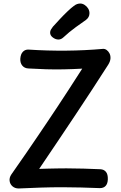

<svg xmlns="http://www.w3.org/2000/svg" viewBox="-20 -1055 688 1088"><path d="M141 -667Q119 -668 106.5 -683Q94 -698 95 -722Q97 -749 110 -762Q123 -775 142 -774Q248 -767 355.5 -768Q463 -769 563 -778Q574 -779 584 -772Q594 -765 600.5 -752.5Q607 -740 606 -723.5Q605 -707 593 -688Q549 -619 502.5 -548Q456 -477 407.5 -404Q359 -331 307.5 -254.5Q256 -178 202 -98Q230 -99 254.5 -99.5Q279 -100 303.5 -100.5Q328 -101 356 -101Q405 -101 453.5 -99.5Q502 -98 549 -96Q569 -95 580.5 -81Q592 -67 591 -38Q590 -14 578.5 -1.5Q567 11 546 11Q492 9 440 7.5Q388 6 333 6Q272 6 210 8Q148 10 86 13Q65 13 51 1Q37 -11 34.5 -29.5Q32 -48 44 -66Q93 -136 129.5 -189Q166 -242 195 -285Q224 -328 251 -368Q278 -408 306 -450.5Q334 -493 368 -545Q402 -597 446 -666Q391 -663 340.5 -662Q290 -661 241 -662.5Q192 -664 141 -667ZM311 -831Q295 -831 279.5 -842.5Q264 -854 264 -870Q264 -880 269 -888Q274 -896 280 -904Q298 -924 319.5 -947Q341 -970 362.5 -990.5Q384 -1011 398 -1021Q408 -1029 417 -1032Q426 -1035 435 -1035Q448 -1035 460.5 -1026.5Q473 -1018 480 -1006Q487 -994 487 -980Q487 -957 467 -942Q448 -929 410 -901.5Q372 -874 339 -843Q326 -831 311 -831Z"/></svg>

Font: Playpen Sans Medium
Style: Regular
Weight: 500
Designer: Laura Meseguer, Veronika Burian, José Scaglione
Foundry: TypeTogether
Version: Version 1.001